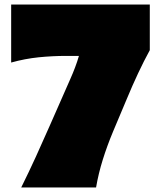

<svg xmlns="http://www.w3.org/2000/svg" viewBox="-20 -828 710 848"><path d="M73.7 0Q106.9 -66.9 138.2 -135.3Q169.4 -203.6 198.7 -270.5L290.5 -479Q301.8 -504.4 311.5 -530Q321.3 -555.7 328.6 -581.1H272.9Q212.4 -581.1 151.4 -575Q90.3 -568.8 29.3 -551.8V-808.1H641.6V-606.4Q615.7 -559.1 590.1 -504.6Q564.5 -450.2 538.6 -387.7L479 -246.1Q453.1 -184.1 434.1 -123.3Q415 -62.5 404.3 0Z"/></svg>

Font: Pinar Black
Style: Regular
Weight: 900
Designer: Amin Abedi
Version: Version 3.000